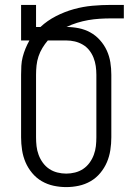

<svg xmlns="http://www.w3.org/2000/svg" viewBox="-20 -755 540 783"><path d="M250 8Q224 8 198.5 2.5Q173 -3 150.5 -16Q128 -29 111 -49.5Q94 -70 84 -93.5Q74 -117 70 -143Q66 -169 66 -195V-450Q66 -468 67 -486.5Q68 -505 72.5 -522.5Q77 -540 84 -557Q91 -574 100 -590H66V-735H127V-645H145Q173 -671 208 -689Q243 -707 280.5 -717.5Q318 -728 356.5 -731.5Q395 -735 434 -735H485V-680H434Q410 -680 386.5 -678.5Q363 -677 340 -673Q317 -669 294.5 -662Q272 -655 251 -645H250Q276 -645 301 -640Q326 -635 348 -623Q370 -611 387.5 -591.5Q405 -572 415.5 -549Q426 -526 430 -501Q434 -476 434 -450V-195Q434 -169 430 -143Q426 -117 416 -93.5Q406 -70 389 -49.5Q372 -29 349.5 -16Q327 -3 301.5 2.5Q276 8 250 8ZM250 -47Q268 -47 286 -51.5Q304 -56 319 -66Q334 -76 345 -91Q356 -106 362.5 -123.5Q369 -141 371 -159Q373 -177 373 -195V-450Q373 -468 370.5 -485.5Q368 -503 361.5 -519.5Q355 -536 344 -550Q333 -564 317.5 -573Q302 -582 285 -586Q268 -590 250 -590H175Q163 -576 153 -559.5Q143 -543 137 -525Q131 -507 129 -488Q127 -469 127 -450V-195Q127 -177 129 -159Q131 -141 137.5 -123.5Q144 -106 155 -91Q166 -76 181 -66Q196 -56 214 -51.5Q232 -47 250 -47Z"/></svg>

Font: Iosevka Fixed SS04 Light
Style: Regular
Weight: 300
Monospace: yes
Designer: Belleve Invis
Foundry: Belleve Invis
Version: Version 32.5.0